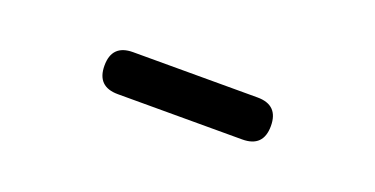

<svg xmlns="http://www.w3.org/2000/svg" viewBox="-20 -878 655 335"><g transform="rotate(20 307.0 -711.0)"><path d="M192 -672Q153 -672 153 -711Q153 -750 192 -750H423Q462 -750 462 -711Q462 -672 423 -672H307Z"/></g></svg>

Font: GenSenRounded TW M
Style: Regular
Weight: 500
Version: Version 1.501;PS 1;hotconv 16.6.51;makeotf.lib2.5.65220